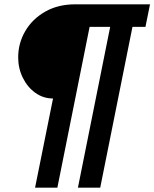

<svg xmlns="http://www.w3.org/2000/svg" viewBox="-20 -718 713 887"><path d="M142 149 225 -263Q180 -263 143.5 -289Q107 -315 85.5 -358.5Q64 -402 64 -453Q64 -518 96.5 -574Q129 -630 188.5 -664Q248 -698 327 -698H673L652 -594H592L443 149H340L489 -594H394L245 149Z"/></svg>

Font: IBM Plex Sans Var
Style: Italic
Weight: 400
Italic angle: -11.31°
Designer: Mike Abbink, Paul van der Laan, Pieter van Rosmalen
Foundry: Bold Monday
Version: Version 1.001